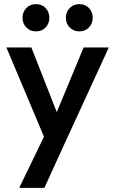

<svg xmlns="http://www.w3.org/2000/svg" viewBox="-20 -710 558 930"><path d="M73 200 193 -48 11 -480H132L255 -167L385 -480H507L284 5L195 200ZM154 -558Q126 -558 107.5 -577Q89 -596 89 -624Q89 -652 107.5 -671Q126 -690 154 -690Q183 -690 201 -671Q219 -652 219 -624Q219 -596 201 -577Q183 -558 154 -558ZM364 -558Q336 -558 317.5 -577Q299 -596 299 -624Q299 -652 317.5 -671Q336 -690 364 -690Q393 -690 411 -671Q429 -652 429 -624Q429 -596 411 -577Q393 -558 364 -558Z"/></svg>

Font: Outfit Medium
Style: Regular
Weight: 500
Designer: Rodrigo Fuenzalida
Foundry: fragTYPE
Version: Version 1.100; ttfautohint (v1.8.4.7-5d5b);gftools[0.9.27]